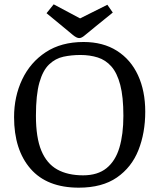

<svg xmlns="http://www.w3.org/2000/svg" viewBox="-20 -854 736 887"><path d="M344 13Q197 13 121 -74.5Q45 -162 45 -313Q45 -408 82.5 -487Q120 -566 191.5 -613Q263 -660 366 -660Q456 -660 520 -619.5Q584 -579 617.5 -506.5Q651 -434 651 -338Q651 -240 619.5 -160.5Q588 -81 520 -34Q452 13 344 13ZM364 -44Q431 -44 472 -77Q513 -110 531.5 -171.5Q550 -233 550 -319Q550 -407 535.5 -462Q521 -517 494.5 -547Q468 -577 431.5 -588.5Q395 -600 352 -600Q310 -600 273 -592Q236 -584 207 -556.5Q178 -529 162 -472.5Q146 -416 146 -319Q146 -218 171 -158Q196 -98 244.5 -71Q293 -44 364 -44ZM228 -834 350 -769 476 -832 501 -796 422 -732Q387 -704 372 -691Q357 -678 346 -678Q334 -678 316 -693Q298 -708 269 -732L195 -793Z"/></svg>

Font: Faustina VF Beta
Style: Regular
Weight: 400
Designer: Alfonso Garcia
Foundry: Omnibus-Type
Version: Version 1.006